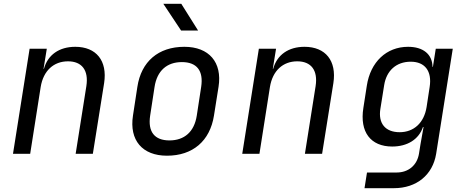

<svg xmlns="http://www.w3.org/2000/svg" viewBox="-20 -805 2440 1005"><path d="M48 0H138L193 -350C207 -435 261 -484 336 -484C408 -484 445 -438 432 -354L376 0H466L525 -370C543 -487 484 -560 374 -560C290 -560 230 -518 210 -445H208L225 -550H135Z M928 -645H1017L929 -785H835ZM854 10C989 10 1079 -67 1100 -200L1124 -351C1144 -479 1074 -560 945 -560C809 -560 719 -483 699 -350L676 -200C656 -71 725 10 854 10ZM867 -70C789 -70 753 -115 766 -200L789 -350C802 -435 854 -480 932 -480C1010 -480 1046 -435 1033 -350L1010 -200C997 -115 945 -70 867 -70Z M1248 0H1338L1393 -350C1407 -435 1461 -484 1536 -484C1608 -484 1645 -438 1632 -354L1576 0H1666L1725 -370C1743 -487 1684 -560 1574 -560C1490 -560 1430 -518 1410 -445H1408L1425 -550H1335Z M1888 180H2042C2160 180 2245 111 2263 0L2350 -550H2261L2246 -455H2244C2243 -521 2195 -560 2116 -560C2003 -560 1919 -481 1900 -356L1882 -240C1862 -114 1920 -38 2033 -38C2112 -38 2172 -75 2194 -140H2197L2181 -50L2173 0C2163 60 2118 98 2056 98H1901ZM2072 -113C1996 -113 1959 -160 1971 -235L1991 -360C2003 -435 2054 -482 2130 -482C2204 -482 2242 -433 2229 -350L2213 -245C2200 -162 2146 -113 2072 -113Z"/></svg>

Font: JetBrains Mono
Style: Italic
Weight: 400
Italic angle: -9°
Monospace: yes
Designer: Philipp Nurullin, Konstantin Bulenkov
Foundry: JetBrains
Version: Version 2.305